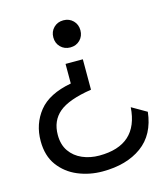

<svg xmlns="http://www.w3.org/2000/svg" viewBox="-109 -593 765 890"><g transform="rotate(-15 273.5 -148.0)"><path d="M274 214Q211 214 156 191Q101 168 66.5 121.5Q32 75 32 4Q32 -78 80 -138Q128 -198 236 -218V-312H319V-166Q209 -149 162.5 -110Q116 -71 116 -3Q116 44 138 75.5Q160 107 197 123Q234 139 278 139Q464 139 476 -40L547 1Q535 108 462 161Q389 214 274 214ZM278 -380Q250 -380 231.5 -398.5Q213 -417 213 -445Q213 -473 231.5 -491.5Q250 -510 278 -510Q306 -510 324.5 -491.5Q343 -473 343 -445Q343 -417 324.5 -398.5Q306 -380 278 -380Z"/></g></svg>

Font: Prodigy Sans
Style: Regular
Weight: 400
Designer: Wei Huang
Foundry: Wei Huang
Version: Version 1.003; ttfautohint (v1.8.3)